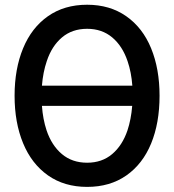

<svg xmlns="http://www.w3.org/2000/svg" viewBox="-20 -754 716 790"><path d="M338.5 15Q244.5 15 177.2 -32.5Q110 -80 75 -164.8Q40 -249.5 40 -360Q40 -470.5 75 -555.2Q110 -640 177.2 -687.2Q244.5 -734.5 338.5 -734.5Q432 -734.5 499.5 -687.2Q567 -640 601.8 -555.2Q636.5 -470.5 636.5 -360Q636.5 -248 601.8 -163.5Q567 -79 499.8 -32Q432.5 15 338.5 15ZM524.5 -401.5Q520.5 -456.5 505 -502Q484 -564.5 441.8 -600Q399.5 -635.5 338.5 -635.5Q277 -635.5 235 -600Q193 -564.5 172.5 -502.5Q157 -457 152.5 -401.5ZM338.5 -84.5Q399.5 -84.5 441.5 -120Q483.5 -155.5 504.5 -217.5Q519.5 -263 524 -318.5H152.5Q156.5 -263.5 171.5 -218Q192.5 -155.5 234.8 -120Q277 -84.5 338.5 -84.5Z"/></svg>

Font: Vela Sans SemBd
Style: Regular
Weight: 600
Designer: Principal design: Mikhail Sharanda - project Manrope.
Design modification: Ravid Balaliev
Foundry: Mikhail Sharanda
Version: Version 1.001